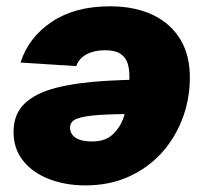

<svg xmlns="http://www.w3.org/2000/svg" viewBox="-20 -574 640 602"><path d="M324.2 -554.2Q403.3 -554.2 460 -526.9Q516.6 -499.5 546.6 -448.5Q576.7 -397.5 575.2 -324.7Q574.2 -258.8 550.8 -198.7Q527.3 -138.7 484.9 -92.5Q442.4 -46.4 382.3 -19.5Q322.3 7.3 248 7.3Q186 7.3 134.8 -12.2Q83.5 -31.7 53 -69.3Q22.5 -106.9 22.5 -160.6Q22.5 -216.3 57.4 -249.5Q92.3 -282.7 157.5 -299.1Q222.7 -315.4 313.7 -320.6Q404.8 -325.7 517.6 -325.7L499.5 -217.3Q402.3 -217.3 343 -215.8Q283.7 -214.4 252.7 -209.5Q221.7 -204.6 210.7 -196.3Q199.7 -188 199.7 -174.3Q199.7 -153.3 217.5 -141.8Q235.4 -130.4 268.6 -130.4Q309.6 -130.4 333.3 -152.3Q356.9 -174.3 367.9 -206.8Q378.9 -239.3 382.1 -272.9Q385.3 -306.6 385.7 -329.6Q386.2 -355.5 380.4 -374.8Q374.5 -394 357.7 -405.3Q340.8 -416.5 309.1 -416.5Q275.4 -416.5 251.2 -403.6Q227.1 -390.6 219.2 -366.7L44.4 -377.9Q69.3 -456.5 142.1 -505.4Q214.8 -554.2 324.2 -554.2Z"/></svg>

Font: Inter 16pt Black
Style: Italic
Weight: 900
Italic angle: -9.3988°
Version: Version 4.001;git-66647c0bb